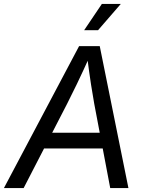

<svg xmlns="http://www.w3.org/2000/svg" viewBox="-42 -964 746 984"><path d="M-22 0 363.3 -727.5H469.2L616.2 0H522.9L440.9 -432.6Q434.1 -468.8 424.6 -530.3Q415 -591.8 403.3 -684.1H421.9Q381.8 -595.2 352.5 -534.4Q323.2 -473.6 302.2 -432.6L79.1 0ZM145.5 -203.1 158.7 -283.7H529.3L516.1 -203.1ZM389.2 -809.1 480 -943.8H577.1L460.4 -809.1Z"/></svg>

Font: Inter 17pt
Style: Italic
Weight: 400
Italic angle: -9.3988°
Version: Version 4.001;git-66647c0bb